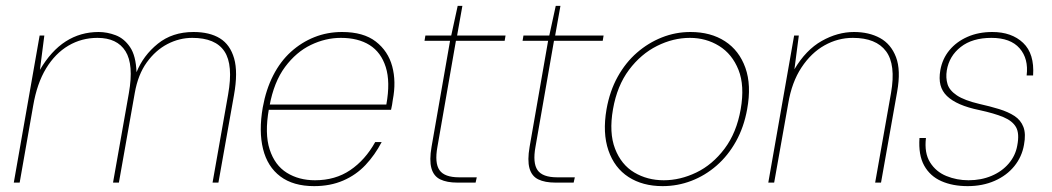

<svg xmlns="http://www.w3.org/2000/svg" viewBox="-20 -622 3582 654"><path d="M27 0 115 -501H131L116 -384Q154 -449 204 -481Q254 -513 316 -513Q345 -513 374 -502Q403 -491 423 -461.5Q443 -432 445 -376Q468 -433 517.5 -473Q567 -513 639 -513Q694 -513 729 -491.5Q764 -470 777.5 -423Q791 -376 777 -298L724 0H704L757 -300Q775 -401 744.5 -447Q714 -493 635 -493Q591 -493 550.5 -472Q510 -451 480 -409.5Q450 -368 439 -305L385 0H365L419 -305Q436 -402 407.5 -447.5Q379 -493 312 -493Q258 -493 213 -466.5Q168 -440 137 -389Q106 -338 93 -262L47 0Z M1050 12Q979 12 935 -21Q891 -54 876 -114.5Q861 -175 875 -256Q886 -317 910.5 -365Q935 -413 971 -445.5Q1007 -478 1051 -495.5Q1095 -513 1145 -513Q1218 -513 1260 -480.5Q1302 -448 1316 -396Q1330 -344 1318 -282Q1317 -272 1315.5 -265Q1314 -258 1312 -248H885L888 -266H1296Q1310 -343 1294 -393.5Q1278 -444 1239 -468.5Q1200 -493 1141 -493Q1089 -493 1039 -469Q989 -445 951 -394Q913 -343 898 -261L896 -251Q881 -167 898.5 -113Q916 -59 957 -33.5Q998 -8 1053 -8Q1122 -8 1173 -42.5Q1224 -77 1258 -138H1280Q1257 -94 1225 -60Q1193 -26 1149 -7Q1105 12 1050 12Z M1538 0Q1502 0 1479.5 -11Q1457 -22 1449.5 -49Q1442 -76 1450 -122L1513 -483H1426L1429 -501H1517L1539 -602H1555L1537 -501H1702L1699 -483H1533L1470 -122Q1460 -67 1477 -42.5Q1494 -18 1544 -18H1604L1600 0Z M1872 0Q1836 0 1813.5 -11Q1791 -22 1783.5 -49Q1776 -76 1784 -122L1847 -483H1760L1763 -501H1851L1873 -602H1889L1871 -501H2036L2033 -483H1867L1804 -122Q1794 -67 1811 -42.5Q1828 -18 1878 -18H1938L1934 0Z M2237 12Q2169 12 2121 -19Q2073 -50 2052.5 -109.5Q2032 -169 2046 -250Q2057 -312 2084 -360.5Q2111 -409 2149.5 -442.5Q2188 -476 2234.5 -494.5Q2281 -513 2332 -513Q2401 -513 2449.5 -481.5Q2498 -450 2519 -391Q2540 -332 2525 -250Q2514 -189 2487 -140.5Q2460 -92 2421 -58Q2382 -24 2335 -6Q2288 12 2237 12ZM2241 -8Q2297 -8 2352 -34.5Q2407 -61 2448 -115.5Q2489 -170 2503 -250Q2517 -330 2495.5 -384Q2474 -438 2429.5 -465.5Q2385 -493 2330 -493Q2273 -493 2218 -465.5Q2163 -438 2122.5 -384Q2082 -330 2068 -250Q2054 -170 2075 -115.5Q2096 -61 2140.5 -34.5Q2185 -8 2241 -8Z M2597 0 2685 -501H2701L2686 -386Q2725 -452 2779 -482.5Q2833 -513 2889 -513Q2940 -513 2977.5 -492.5Q3015 -472 3032 -427.5Q3049 -383 3036 -310L2981 0H2961L3015 -305Q3032 -402 2998 -447.5Q2964 -493 2885 -493Q2834 -493 2788.5 -467.5Q2743 -442 2710 -392Q2677 -342 2665 -270L2617 0Z M3276 12Q3225 12 3186.5 -5Q3148 -22 3128 -58Q3108 -94 3112 -152H3134Q3128 -101 3148 -69Q3168 -37 3203.5 -22.5Q3239 -8 3279 -8Q3322 -8 3357.5 -23Q3393 -38 3416 -65Q3439 -92 3445 -126Q3453 -167 3441 -188.5Q3429 -210 3398 -223Q3367 -236 3316 -247Q3277 -255 3249.5 -267Q3222 -279 3205.5 -295Q3189 -311 3183.5 -332.5Q3178 -354 3183 -383Q3190 -422 3214 -451Q3238 -480 3275.5 -496.5Q3313 -513 3360 -513Q3426 -513 3465 -476Q3504 -439 3499 -365H3477Q3484 -422 3453 -457.5Q3422 -493 3357 -493Q3292 -493 3252.5 -462Q3213 -431 3205 -382Q3201 -357 3207.5 -335.5Q3214 -314 3239.5 -297Q3265 -280 3316 -268Q3352 -260 3383 -250.5Q3414 -241 3435.5 -227Q3457 -213 3466 -189.5Q3475 -166 3468 -129Q3461 -88 3435 -56Q3409 -24 3368 -6Q3327 12 3276 12Z"/></svg>

Font: DM Sans 18pt Thin
Style: Italic
Weight: 250
Italic angle: -10°
Designer: Colophon Foundry, Jonny Pinhorn
Foundry: Colophon Foundry
Version: Version 4.004;gftools[0.9.30]